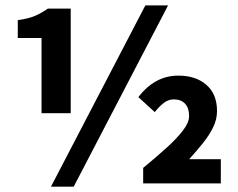

<svg xmlns="http://www.w3.org/2000/svg" viewBox="-20 -684 886 716"><path d="M134.9 -261.8V-542.3H46.3V-608.8Q87.3 -614.8 110.3 -624.7Q133.3 -634.6 158.4 -651.8H243.7V-261.8ZM170.1 12 522 -663.8H606.7L254.9 12ZM513.9 0V-57.9Q564 -99 602.5 -134.1Q641.1 -169.2 663.1 -198.4Q685.2 -227.5 685.2 -251.6Q685.2 -281 670.2 -297.2Q655.1 -313.4 628.1 -313.4Q608.4 -313.4 591.3 -300.6Q574.2 -287.7 557.2 -265.9L496 -321.8Q526.2 -361.5 563.5 -381.7Q600.7 -402 645 -402Q710.3 -402 749.8 -367.5Q789.3 -332.9 789.3 -270.1Q789.3 -238.8 774.7 -209Q760 -179.1 736.5 -150Q713 -120.8 685.5 -90.3H803.5V0Z"/></svg>

Font: Source Sans 3 Variable
Style: Regular
Weight: 200
Designer: Paul D. Hunt
Foundry: Adobe Systems Incorporated
Version: Version 3.026